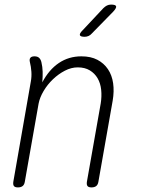

<svg xmlns="http://www.w3.org/2000/svg" viewBox="-20 -805 640 835"><path d="M130 -560Q143 -560 150 -553.5Q157 -547 160 -535Q165 -514 165.5 -493Q166 -472 164 -447Q193 -502 236 -531Q279 -560 334 -560Q375 -560 403.5 -545Q432 -530 449.5 -504Q467 -478 472 -443Q477 -408 470 -367L408 -15Q406 -2 398.5 4Q391 10 378 10Q365 10 360.5 4Q356 -2 358 -15L418 -355Q423 -386 420 -414.5Q417 -443 404.5 -464.5Q392 -486 370.5 -499Q349 -512 318 -512Q290 -512 262 -497.5Q234 -483 210 -460Q186 -437 169.5 -409Q153 -381 148 -355L88 -15Q86 -2 78.5 4Q71 10 58 10Q45 10 40.5 4Q36 -2 38 -15L114 -450Q118 -471 116.5 -493Q115 -515 110 -535Q107 -547 112 -553.5Q117 -560 130 -560ZM348 -645Q330 -645 327.5 -652Q325 -659 339 -673L429 -769Q437 -777 445 -781Q453 -785 463 -785Q483 -785 485 -777.5Q487 -770 472 -754L379 -659Q373 -652 365 -648.5Q357 -645 348 -645Z"/></svg>

Font: Maple Mono NL Thin
Style: Italic
Weight: 250
Italic angle: -10°
Monospace: yes
Designer: subframe7536
Version: Version 7.000